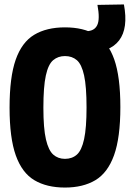

<svg xmlns="http://www.w3.org/2000/svg" viewBox="-20 -833 584 863"><path d="M272 10Q190 10 134.5 -23Q79 -56 51 -134.5Q23 -213 23 -349Q23 -486 50.5 -564.5Q78 -643 133.5 -676.5Q189 -710 272 -710Q355 -710 410.5 -677Q466 -644 493.5 -566Q521 -488 521 -352Q521 -214 492.5 -135Q464 -56 408.5 -23Q353 10 272 10ZM272 -119Q304 -119 325.5 -138Q347 -157 358 -207.5Q369 -258 369 -350Q369 -444 358 -494Q347 -544 325.5 -562.5Q304 -581 272 -581Q241 -581 219 -562.5Q197 -544 186 -493.5Q175 -443 175 -349Q175 -256 186.5 -206.5Q198 -157 219.5 -138Q241 -119 272 -119ZM360 -597V-693H368Q404 -693 417 -720Q430 -747 418 -811L537 -813Q557 -706 515.5 -651.5Q474 -597 376 -597Z"/></svg>

Font: Georama SemiCondensed
Style: Bold
Weight: 700
Width: 4
Designer: Jean-Baptiste Levee
Foundry: Production Type
Version: Version 1.000